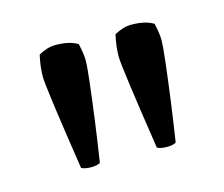

<svg xmlns="http://www.w3.org/2000/svg" viewBox="-52 -812 454 389"><g transform="rotate(-15 175.0 -618.0)"><path d="M214 -736.5Q232.5 -747 249.5 -747Q279 -747 296 -736.5Q301 -714.5 301 -701.5Q301 -688.5 297.5 -658.5Q288 -577 275 -493Q268.5 -489 255.8 -489Q243 -489 235.5 -493Q208.5 -669.5 208.5 -691Q208.5 -712.5 214 -736.5ZM55 -736.5Q73.5 -747 90.5 -747Q120 -747 137 -736.5Q142 -714.5 142 -701.5Q142 -688.5 138.5 -658.5Q129 -577 116 -493Q109.5 -489 96.8 -489Q84 -489 76.5 -493Q49.5 -669.5 49.5 -691Q49.5 -712.5 55 -736.5Z"/></g></svg>

Font: Signika-CLs Light
Style: CLs-Regular
Weight: 300
Version: Version 2.003;gftools[0.9.32]